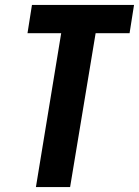

<svg xmlns="http://www.w3.org/2000/svg" viewBox="-20 -755 561 775"><path d="M125 0 227 -621H91L109 -735H521L503 -621H366L263 0Z"/></svg>

Font: Iosevka Curly Heavy Oblique
Style: Regular
Weight: 900
Italic angle: -9°
Monospace: yes
Designer: Belleve Invis
Foundry: Belleve Invis
Version: Version 11.1.0; ttfautohint (v1.8.3)